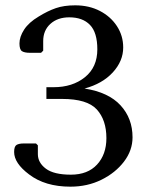

<svg xmlns="http://www.w3.org/2000/svg" viewBox="-20 -690 540 720"><path d="M244 10Q149 10 89 -36Q33 -78 33 -120Q33 -141 42 -146.5Q51 -152 69 -152H115L122 -145V-112Q122 -80 152 -57.5Q182 -35 246 -35Q309 -35 344 -73Q379 -111 379 -172Q379 -240 343 -279.5Q307 -319 213 -319H154V-363H181Q252 -363 298.5 -400.5Q345 -438 345 -505Q345 -568 317.5 -596.5Q290 -625 240 -625Q196 -625 169 -600.5Q142 -576 142 -536V-500L134 -492H92Q72 -492 62.5 -498Q53 -504 53 -527Q53 -552 70.5 -579Q88 -606 125 -628Q159 -649 189.5 -659.5Q220 -670 262 -670Q314 -670 354.5 -649Q395 -628 418.5 -592Q442 -556 442 -512Q442 -461 403 -418.5Q364 -376 297 -358Q387 -344 432 -295Q477 -246 477 -175Q477 -126 445 -84Q413 -42 360.5 -16Q308 10 244 10Z"/></svg>

Font: Spectral
Style: Regular
Weight: 400
Designer: Jean-Baptiste Levee
Foundry: Production Type
Version: Version 2.001